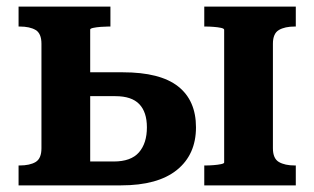

<svg xmlns="http://www.w3.org/2000/svg" viewBox="-20 -559 948 579"><path d="M656 -69V-469Q656 -473 646.5 -475Q637 -477 624 -478Q611 -479 600 -479H596V-539H872V-479H869Q839 -479 821 -468.5Q803 -458 803 -427V-112Q803 -81 821 -70.5Q839 -60 869 -60H872V0H596V-60H600Q611 -60 624 -61Q637 -62 646.5 -64Q656 -66 656 -69ZM252 -72H323Q375 -72 399 -99.5Q423 -127 423 -175Q423 -221 400 -245Q377 -269 328 -269H228V-341H350Q463 -341 517 -298.5Q571 -256 571 -175Q571 -93 513.5 -46.5Q456 0 345 0H36V-60H39Q70 -60 87.5 -70.5Q105 -81 105 -112V-427Q105 -458 87.5 -468.5Q70 -479 39 -479H36V-539H313V-479H307Q297 -479 284 -478Q271 -477 261.5 -475Q252 -473 252 -470Z"/></svg>

Font: Roboto Serif SemiBold
Style: Regular
Weight: 600
Designer: Greg Gazdowicz
Foundry: Commercial Type
Version: Version 1.008